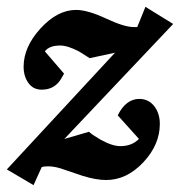

<svg xmlns="http://www.w3.org/2000/svg" viewBox="-37 -524 530 561"><path d="M469 -454 151 -118 223 -139Q231 -131 255 -117Q290 -97 315 -97Q348 -97 369 -118L307 -187Q331 -235 370 -235Q397 -235 413.5 -214Q430 -193 430 -162Q430 -101 381.5 -49.5Q333 2 273 2Q244 2 205 -10Q173 -21 140 -32Q120 -38 104 -38Q91 -38 85 -36L61 17L-17 -29L299 -370L225 -354Q210 -363 195 -373Q161 -391 139 -391Q107 -391 94 -374L150 -309Q150 -308 144 -298Q125 -262 85 -262Q60 -262 46 -281.5Q32 -301 32 -329Q32 -387 81.5 -441Q131 -495 185 -495Q219 -495 272.5 -470Q326 -445 353 -445H364L388 -504Z"/></svg>

Font: Apparatus SIL
Style: Bold Italic
Weight: 700
Italic angle: -11°
Version: Version 1.0